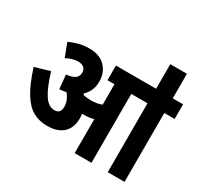

<svg xmlns="http://www.w3.org/2000/svg" viewBox="-163 -1022 1300 1238"><g transform="rotate(30 486.5 -402.5)"><path d="M442 -210Q442 -140 400.5 -101.5Q359 -63 282 -63Q223 -63 176 -89Q129 -115 90.5 -178Q52 -241 18 -349L129 -382Q160 -278 194 -226Q228 -174 273 -174Q296 -174 307 -187Q318 -200 318 -222Q318 -250 308.5 -272.5Q299 -295 283 -314Q259 -309 233 -307L223 -411Q267 -415 287.5 -430.5Q308 -446 308 -473Q308 -498 292.5 -510.5Q277 -523 250 -523Q209 -523 163 -498L125 -598Q156 -612 191 -622Q226 -632 271 -632Q348 -632 390 -588.5Q432 -545 432 -478Q432 -441 419 -412Q406 -383 382 -361Q387 -357 391 -352Q415 -347 443 -347Q466 -347 485.5 -350Q505 -353 525 -361V-513H473V-622H973V-513H896V0H771V-513H650V0H525V-253Q509 -248 491.5 -246Q474 -244 456 -244Q448 -244 439 -244Q442 -227 442 -210ZM772 -616V-805H896V-616Z"/></g></svg>

Font: Noto Sans Condensed
Style: Bold Italic
Weight: 700
Width: 3
Italic angle: -12°
Designer: Monotype Design Team
Foundry: Monotype Imaging Inc.
Version: Version 2.013; ttfautohint (v1.8.4.7-5d5b)